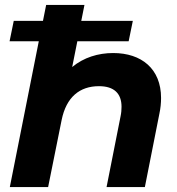

<svg xmlns="http://www.w3.org/2000/svg" viewBox="-20 -762 722 782"><path d="M441 -546C380 -546 321 -528 274 -489L295 -594H504L521 -677H311L324 -742H168L155 -677H36L19 -594H138L20 0H176L231 -273C250 -367 305 -411 383 -411C445 -411 475 -381 475 -327C475 -315 474 -302 471 -288L414 0H570L629 -298C634 -321 636 -343 636 -363C636 -482 556 -546 441 -546Z"/></svg>

Font: AWKNG-Font
Style: Bold Italic
Weight: 700
Italic angle: -11.3°
Designer: Awakening Church
Foundry: Awakening Church
Version: Version 1.700;PS 001.700;hotconv 1.0.88;makeotf.lib2.5.64775